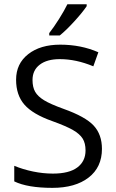

<svg xmlns="http://www.w3.org/2000/svg" viewBox="-20 -885 550 914"><path d="M465.3 -176.3Q465.3 -88.9 401.9 -39.8Q338.4 9.3 229.5 9.3Q111.3 9.3 47.9 -21.5V-95.7Q88.9 -78.6 137 -68.6Q185.1 -58.6 231.9 -58.6Q309.1 -58.6 348.1 -87.9Q387.2 -117.2 387.2 -168.9Q387.2 -203.6 373.3 -225.6Q359.4 -247.6 327.1 -266.1Q294.9 -284.7 228.5 -308.6Q136.2 -341.3 96.4 -386.7Q56.6 -432.1 56.6 -505.4Q56.6 -582 114.3 -627.2Q171.9 -672.4 266.6 -672.4Q365.7 -672.4 448.2 -636.2L424.3 -569.3Q342.3 -603.5 264.6 -603.5Q203.6 -603.5 169.2 -577.1Q134.8 -550.8 134.8 -504.4Q134.8 -469.7 147.5 -447.8Q160.2 -425.8 190.2 -407.5Q220.2 -389.2 282.7 -366.7Q386.7 -329.6 426 -287.1Q465.3 -244.6 465.3 -176.3ZM214.4 -727.5Q236.3 -755.4 261.5 -795.4Q286.6 -835.4 300.8 -864.7H392.6V-855.5Q372.6 -825.7 333.3 -782.7Q293.9 -739.7 264.6 -716.3H214.4Z"/></svg>

Font: Bpm'online Open Sans
Style: Regular
Weight: 400
Foundry: Ascender Corporation
Version: Version 1.10